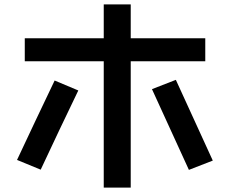

<svg xmlns="http://www.w3.org/2000/svg" viewBox="-20 -820 1040 868"><path d="M449 28V-543H92V-647H449V-800H571V-647H908V-543H571V28ZM834 -52Q792 -143 750.5 -234.5Q709 -326 667 -417L775 -459Q817 -368 858.5 -276.5Q900 -185 942 -94ZM164 -53 57 -97Q99 -187 141.5 -276.5Q184 -366 227 -456L334 -411Q291 -322 248.5 -232.5Q206 -143 164 -53Z"/></svg>

Font: Murecho Medium
Style: Regular
Weight: 500
Designer: Neil Summerour
Foundry: Positype
Version: Version 1.010; ttfautohint (v1.8.3)